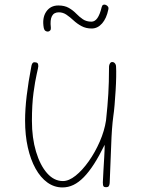

<svg xmlns="http://www.w3.org/2000/svg" viewBox="-20 -812 621 842"><path d="M254 10Q218 10 188 -11.5Q158 -33 136 -72.5Q114 -112 102 -165.5Q90 -219 90 -283Q90 -333 97 -392Q104 -451 118 -524Q120 -532 123 -535.5Q126 -539 130 -539Q140 -539 144 -535.5Q148 -532 148 -522Q148 -517 141 -487Q134 -457 127 -405.5Q120 -354 120 -282Q120 -207 138 -147Q156 -87 186.5 -52.5Q217 -18 256 -18Q282 -18 311.5 -41.5Q341 -65 369 -104.5Q397 -144 417.5 -191Q438 -238 445 -284Q452 -349 455 -400.5Q458 -452 458 -509Q457 -523 461 -531.5Q465 -540 472 -540Q477 -540 480.5 -537.5Q484 -535 486.5 -530.5Q489 -526 489 -519Q490 -503 489.5 -474.5Q489 -446 487 -414Q485 -382 482.5 -352Q480 -322 477 -303Q470 -251 467.5 -172.5Q465 -94 461 -9Q460 1 456.5 5Q453 9 445 9Q437 9 434 5Q431 1 431 -12Q432 -33 433.5 -62Q435 -91 437 -122Q439 -153 439 -177Q415 -128 392.5 -93Q370 -58 347.5 -35Q325 -12 302 -1Q279 10 254 10ZM382 -687Q357 -687 337.5 -697.5Q318 -708 302.5 -722.5Q287 -737 271.5 -747.5Q256 -758 238 -758Q195 -758 203 -691Q204 -683 200 -678.5Q196 -674 190.5 -673.5Q185 -673 179.5 -676.5Q174 -680 172 -689Q164 -733 182.5 -760.5Q201 -788 236 -788Q263 -788 281.5 -777.5Q300 -767 314 -752.5Q328 -738 343.5 -727.5Q359 -717 381 -717Q396 -717 407 -732.5Q418 -748 426 -781Q428 -789 433 -791Q438 -793 444 -790.5Q450 -788 453.5 -783Q457 -778 455 -770Q447 -731 427.5 -709Q408 -687 382 -687Z"/></svg>

Font: Playpen Sans Thin
Style: Regular
Weight: 250
Designer: Laura Meseguer, Veronika Burian, José Scaglione
Foundry: TypeTogether
Version: Version 1.001